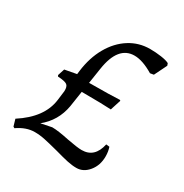

<svg xmlns="http://www.w3.org/2000/svg" viewBox="-146 -712 800 837"><g transform="rotate(30 254.5 -293.0)"><path d="M438 -95Q438 -50 412.5 -19Q387 12 352 12Q330 12 305 6.5Q280 1 241 -10Q195 -22 169 -27.5Q143 -33 118 -33Q75 -33 32 -3L25 -7L15 -41Q122 -110 134 -204L140 -252Q141 -275 130.5 -283Q120 -291 84 -293L81 -299L92 -333L151 -344L153 -361Q162 -432 192.5 -485.5Q223 -539 269.5 -568.5Q316 -598 372 -598Q401 -598 428.5 -594Q456 -590 469 -583L473 -572L442 -509L424 -506Q369 -539 328 -539Q246 -539 227 -415L215 -337Q270 -337 312.5 -338Q355 -339 369 -340L372 -337L355 -284Q342 -285 301.5 -286Q261 -287 207 -287L195 -208Q181 -128 119 -78L173 -89Q203 -89 259 -77Q311 -67 333 -67Q398 -67 414 -142L431 -140Q438 -119 438 -95Z"/></g></svg>

Font: Alegreya SC
Style: Italic
Weight: 400
Italic angle: -7°
Designer: Juan Pablo del Peral
Foundry: Huerta Tipografica
Version: Version 2.007; ttfautohint (v1.6)